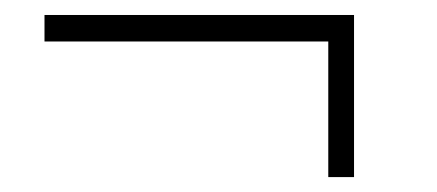

<svg xmlns="http://www.w3.org/2000/svg" viewBox="-20 -391 580 255"><path d="M39.1 -335.9V-371.1H450.2V-155.8H416V-335.9Z"/></svg>

Font: Montserrat Ultra Light
Style: Regular
Weight: 200
Designer: Julieta Ulanovsky
Foundry: Julieta Ulanovsky
Version: Version 3.001;PS 003.001;hotconv 1.0.70;makeotf.lib2.5.58329